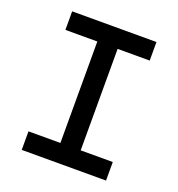

<svg xmlns="http://www.w3.org/2000/svg" viewBox="-126 -798 839 903"><g transform="rotate(20 293.0 -346.5)"><path d="M82 0V-92.8H241.7V-600.6H82V-693.4H503.9V-600.6H343.3V-92.8H503.9V0Z"/></g></svg>

Font: CaskaydiaMono NF
Style: Regular
Weight: 400
Designer: Aaron Bell
Foundry: Saja Typeworks
Version: Version 2111.001; ttfautohint (v1.8.4);Nerd Fonts 3.1.1